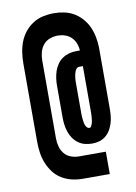

<svg xmlns="http://www.w3.org/2000/svg" viewBox="-93 -822 685 964"><g transform="rotate(-10 250.0 -340.0)"><path d="M250 82Q222 82 194.5 75.5Q167 69 143 54.5Q119 40 102 17.5Q85 -5 74.5 -31Q64 -57 60 -85Q56 -113 56 -141V-539Q56 -567 60 -595Q64 -623 74 -649Q84 -675 101.5 -697Q119 -719 143 -734.5Q167 -750 194.5 -756Q222 -762 250 -762Q277 -762 303 -756.5Q329 -751 352 -737.5Q375 -724 393 -703.5Q411 -683 422 -658.5Q433 -634 438 -608Q443 -582 444 -555V-238Q444 -220 442 -202Q440 -184 434.5 -166.5Q429 -149 419.5 -133Q410 -117 395.5 -105.5Q381 -94 363.5 -89Q346 -84 327 -84Q309 -84 290.5 -88.5Q272 -93 256.5 -104.5Q241 -116 230.5 -131.5Q220 -147 214 -164.5Q208 -182 205.5 -201Q203 -220 203 -238V-400Q203 -419 205.5 -437.5Q208 -456 214 -474Q220 -492 231 -508Q242 -524 257.5 -534.5Q273 -545 291 -550Q309 -555 328 -555H347Q346 -574 339 -592Q332 -610 318.5 -623Q305 -636 287 -642Q269 -648 250 -648Q229 -648 209 -640.5Q189 -633 176 -617Q163 -601 157.5 -580.5Q152 -560 152 -539V-141Q152 -120 157.5 -99.5Q163 -79 176 -63Q189 -47 209 -39.5Q229 -32 250 -32H387V82ZM326 -164Q333 -164 336.5 -170.5Q340 -177 342 -183.5Q344 -190 345 -197Q346 -204 346.5 -211Q347 -218 347.5 -225Q348 -232 348 -238V-475H328Q321 -475 316 -469.5Q311 -464 308 -457Q305 -450 303.5 -443Q302 -436 301 -429Q300 -422 299.5 -414.5Q299 -407 299 -400V-238Q299 -231 299.5 -224Q300 -217 301 -210Q302 -203 303 -196Q304 -189 306.5 -182.5Q309 -176 314 -170Q319 -164 326 -164Z"/></g></svg>

Font: Iosevka SS18 Heavy
Style: Regular
Weight: 900
Monospace: yes
Designer: Belleve Invis
Foundry: Belleve Invis
Version: Version 25.1.1; ttfautohint (v1.8.4)